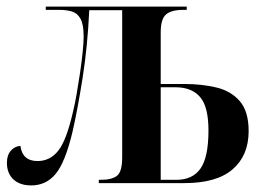

<svg xmlns="http://www.w3.org/2000/svg" viewBox="-20 -556 798 583"><path d="M75 7Q40 7 20.5 -11.5Q1 -30 1 -62Q1 -85 13 -98.5Q25 -112 42 -113Q48 -67 94 -67Q132 -67 157 -98.5Q182 -130 202 -218Q207 -238 212.5 -269.5Q218 -301 223 -334.5Q228 -368 231 -397.5Q234 -427 234 -445Q234 -482 224.5 -499Q215 -516 198.5 -521Q182 -526 161 -526H119V-536H547V-526H536Q500 -526 484 -512Q468 -498 468 -458V-301H539Q592 -301 636.5 -290.5Q681 -280 708 -249Q735 -218 735 -158Q735 -84 686.5 -42Q638 0 540 0H280V-10H286Q320 -10 335.5 -22.5Q351 -35 351 -78V-525H251Q246 -416 231 -320.5Q216 -225 200 -155Q178 -63 149 -28Q120 7 75 7ZM516 -10Q565 -10 589 -44.5Q613 -79 613 -160Q613 -232 587.5 -261.5Q562 -291 513 -291H468V-10Z"/></svg>

Font: Noto Serif Display Condensed SemiBold
Style: Regular
Weight: 600
Width: 3
Designer: Monotype Design Team
Foundry: Monotype Imaging Inc.
Version: Version 2.009